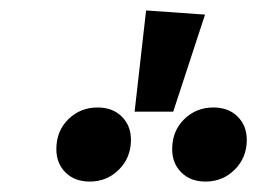

<svg xmlns="http://www.w3.org/2000/svg" viewBox="-20 -957 493 368"><path d="M373 -929 312 -743H238L260 -937ZM231 -689Q231 -655 208 -632Q185 -609 152 -609Q123 -609 105.5 -626.5Q88 -644 88 -671Q88 -706 111 -728.5Q134 -751 167 -751Q196 -751 213.5 -733.5Q231 -716 231 -689ZM453 -689Q453 -655 430 -632Q407 -609 374 -609Q345 -609 327.5 -626.5Q310 -644 310 -671Q310 -706 333 -728.5Q356 -751 389 -751Q418 -751 435.5 -733.5Q453 -716 453 -689Z"/></svg>

Font: Fira Sans Condensed SemiBold
Style: Italic
Weight: 600
Width: 3
Italic angle: -8°
Designer: bBox Type GmbH & Carrois Corporate GbR & Edenspiekermann AG
Foundry: bBox Type GmbH & Carrois Corporate GbR & Edenspiekermann AG
Version: Version 4.301